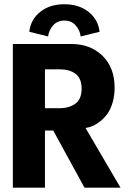

<svg xmlns="http://www.w3.org/2000/svg" viewBox="-20 -862 630 882"><path d="M114.5 -716Q120.5 -771.5 164.2 -807Q208 -842.5 275.5 -842.5Q342.5 -842.5 386.8 -807.5Q431 -772.5 437.5 -716L350.5 -694.5Q347.5 -722.5 328 -745Q308.5 -767.5 275.5 -767.5Q243 -767.5 223.5 -744.8Q204 -722 201 -694.5ZM39 -660H307Q395 -660 450.8 -605.8Q506.5 -551.5 506.5 -459Q506.5 -423 497.8 -392.5Q489 -362 475 -341.8Q461 -321.5 442.8 -306.5Q424.5 -291.5 407.2 -284Q390 -276.5 373 -274L533.5 0H368L224.5 -262.5H186.5V0H39ZM186.5 -365H254Q298.5 -365 326.8 -386.2Q355 -407.5 355 -454.5Q355 -501.5 327.5 -522.5Q300 -543.5 255 -543.5H186.5Z"/></svg>

Font: League Spartan
Style: Bold
Weight: 700
Foundry: The League of Moveable Type
Version: Version 2.002